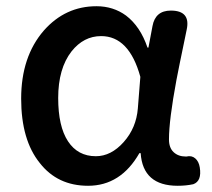

<svg xmlns="http://www.w3.org/2000/svg" viewBox="-20 -584 682 617"><path d="M263 13Q165 13 108 -60Q48 -134 48 -267Q48 -402 121 -486Q190 -564 290 -564Q344 -564 385 -534Q431 -499 454 -431H457L470 -500Q479 -550 529 -550Q593 -550 580 -489Q578 -478 573 -455Q555 -369 547 -327Q523 -198 523 -136Q523 -109 538 -95Q553 -81 577 -81Q578 -81 579 -81Q596 -85 607.5 -75Q619 -65 622 -46Q629 -2 601 8Q578 13 551 13Q439 13 432 -92H428Q368 13 263 13ZM288 -82Q337 -82 377.5 -127.5Q418 -173 423 -236L431 -337Q395 -468 305 -468Q249 -468 210 -419Q167 -364 167 -269Q167 -178 198.5 -130Q230 -82 288 -82Z"/></svg>

Font: GenSenRounded JP M
Style: Regular
Weight: 500
Version: Version 1.501;PS 1;hotconv 16.6.51;makeotf.lib2.5.65220